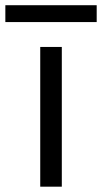

<svg xmlns="http://www.w3.org/2000/svg" viewBox="-75 -701 383 721"><path d="M76.1 0V-524.7H157.1V0ZM-54.9 -618.1V-681.4H288.1V-618.1Z"/></svg>

Font: Mona Sans ExtraLight
Style: Regular
Weight: 200
Designer: Deni Anggara
Foundry: GitHub
Version: Version 2.000